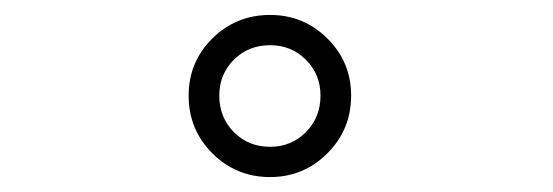

<svg xmlns="http://www.w3.org/2000/svg" viewBox="-20 -772 740 257"><path d="M341.5 -535Q296 -535 264.2 -566.8Q232.5 -598.5 232.5 -644Q232.5 -689 264.2 -720.5Q296 -752 341.5 -752Q386.5 -752 418.2 -720.5Q450 -689 450 -644Q450 -598.5 418.2 -566.8Q386.5 -535 341.5 -535ZM341.5 -575.5Q370 -575.5 389.5 -595.2Q409 -615 409 -644Q409 -672.5 389.5 -692Q370 -711.5 341.5 -711.5Q312.5 -711.5 293 -692Q273.5 -672.5 273.5 -644Q273.5 -615 293 -595.2Q312.5 -575.5 341.5 -575.5Z"/></svg>

Font: Trispace SemiExpanded ExtraLight
Style: Regular
Weight: 200
Width: 6
Designer: Tyler Finck
Foundry: Etcetera Type Company
Version: Version 1.210; ttfautohint (v1.8.3)